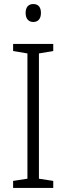

<svg xmlns="http://www.w3.org/2000/svg" viewBox="-20 -932 329 952"><path d="M145 -912C120 -912 107 -895 107 -868C107 -840 121 -823 145 -823C170 -823 183 -840 183 -868C183 -895 171 -912 145 -912ZM244 0V-35L173 -46V-667L244 -679V-714H45V-679L116 -667V-46L45 -35V0Z"/></svg>

Font: Noto Sans SemiCondensed Light
Style: Regular
Weight: 300
Width: 4
Designer: Monotype Design Team
Foundry: Monotype Imaging Inc.
Version: Version 2.013